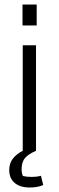

<svg xmlns="http://www.w3.org/2000/svg" viewBox="-20 -667 262 853"><path d="M143 -554H80V-647H143ZM172 155Q147 166 112 166Q69 166 45 145.5Q21 125 21 88Q21 59 37 38Q53 17 81 3V-466H140V3Q103 19 89.5 37Q76 55 76 85Q76 103 82 115Q98 119 121 119Q143 119 162 114Z"/></svg>

Font: Athiti
Style: Regular
Weight: 400
Designer: CadsonDemak Team
Foundry: CadsonDemak
Version: Version 1.032